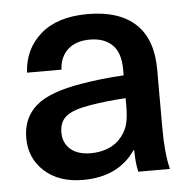

<svg xmlns="http://www.w3.org/2000/svg" viewBox="-44 -567 627 622"><g transform="rotate(-5 269.5 -256.0)"><path d="M472 -324V-134Q472 -52 485 0H382Q375 -31 375 -71H373Q317 11 202 11Q124 11 77 -31.5Q30 -74 30 -140Q30 -205 74.5 -244Q119 -283 225 -300Q289 -311 362 -315V-335Q362 -389 335.5 -414.5Q309 -440 263 -440Q217 -440 191 -416Q165 -392 163 -351H51Q55 -427 109.5 -475Q164 -523 263 -523Q365 -523 418.5 -473Q472 -423 472 -324ZM245 -228Q190 -219 167.5 -201Q145 -183 145 -148Q145 -114 168.5 -93.5Q192 -73 235 -73Q262 -73 286 -81.5Q310 -90 327 -107Q347 -128 354.5 -151.5Q362 -175 362 -216V-241Q297 -237 245 -228Z"/></g></svg>

Font: CST
Style: Medium
Weight: 500
Version: Version 1.00